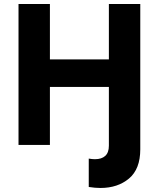

<svg xmlns="http://www.w3.org/2000/svg" viewBox="-20 -720 789 954"><path d="M72 -700H228V-425H521V-700H677V22Q677 120 621 167Q565 214 479 214Q453 214 421 209V68Q438 71 452 71Q485 71 503 54.5Q521 38 521 4V-288H228V0H72Z"/></svg>

Font: Chess Sans
Style: Bold
Weight: 700
Designer: Wolf Bōese
Foundry: Wolf Bōese
Version: Version 7.223